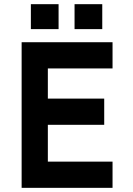

<svg xmlns="http://www.w3.org/2000/svg" viewBox="-20 -903 640 923"><path d="M521 -700V-574H210V-429H481V-303H210V-126H521V0H84V-700ZM261.6 -882.9V-763H128.4V-882.9ZM471.6 -882.9V-763H338.4V-882.9Z"/></svg>

Font: Fliege Mono Thin
Style: Regular
Weight: 100
Version: Version 0.020;Glyphs 3.3 (3306)